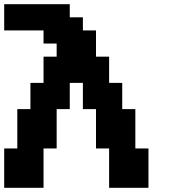

<svg xmlns="http://www.w3.org/2000/svg" viewBox="-20 -895 852 915"><path d="M500 0H687.5V-187.5H625V-375H562.5V-500H500V-625H437.5V-750H375V-812.5H312.5V-875H0V-750H187.5V-687.5H250V-625H187.5V-500H125V-375H62.5V-187.5H0V0H187.5V-187.5H250V-375H312.5V-500H375V-375H437.5V-187.5H500Z"/></svg>

Font: Faithful 32x
Style: Semibold
Weight: 400
Foundry: Faithful Resource Pack
Version: Version 1.0; January 27, 2023